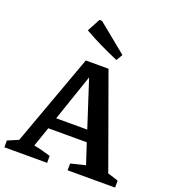

<svg xmlns="http://www.w3.org/2000/svg" viewBox="-164 -1025 1021 1144"><g transform="rotate(20 347.0 -453.5)"><path d="M631 -65Q648 -60 665 -55Q682 -50 698 -44V0H397V-43L490 -66L447 -196H203L160 -71Q188 -66 214.5 -59Q241 -52 267 -44V0H-4V-43L64 -72L275 -652H419ZM227 -268H424L328 -564ZM445 -717Q389 -741 334 -767.5Q279 -794 225 -825L269 -907H285L469 -757Z"/></g></svg>

Font: Piazzolla SC SemiBold
Style: Regular
Weight: 600
Designer: Juan Pablo del Peral
Foundry: Huerta Tipografica
Version: Version 1.330